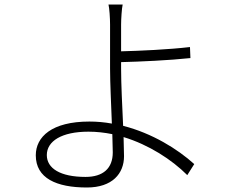

<svg xmlns="http://www.w3.org/2000/svg" viewBox="-20 -796 1040 853"><path d="M479 -200 481 -119C481 -48 438 -10 360 -10C248 -10 188 -48 188 -107C188 -169 254 -211 373 -211C409 -211 444 -207 479 -200ZM525 -776H462C466 -760 469 -715 469 -687C469 -644 469 -548 469 -491C469 -426 474 -330 477 -247C444 -253 411 -256 377 -256C210 -256 139 -188 139 -106C139 -4 231 37 366 37C479 37 531 -25 531 -102L529 -187C641 -153 743 -87 812 -18L843 -67C769 -134 656 -204 527 -237C523 -324 518 -424 518 -491V-520C601 -522 733 -528 826 -538L824 -587C731 -576 599 -570 518 -568V-687C518 -711 521 -759 525 -776Z"/></svg>

Font: Noto Sans KR Light
Style: Regular
Weight: 300
Designer: Ryoko NISHIZUKA 西塚涼子 (kana, bopomofo & ideographs); Paul D. Hunt (Latin, Greek & Cyrillic); Sandoll Communications 산돌커뮤니
Foundry: Adobe
Version: Version 2.004;hotconv 1.0.118;makeotfexe 2.5.65603